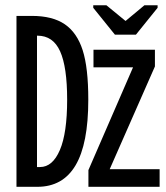

<svg xmlns="http://www.w3.org/2000/svg" viewBox="-20 -720 640 740"><path d="M339.4 -689.9V-699.7H390.1L463.4 -639.6H464.4L536.6 -699.7H587.4V-689.9L503.9 -586.4H422.9ZM320.3 -335.9Q320.3 -165.5 271.2 -82.8Q222.2 0 124 0H43.5V-658.7H103Q182.6 -658.7 229.7 -626.5Q276.9 -594.2 298.6 -526.6Q320.3 -459 320.3 -335.9ZM238.8 -335.9Q238.8 -461.9 211.7 -522.2Q184.6 -582.5 124.5 -582.5H122.6V-76.2H134.3Q182.6 -76.2 210.7 -141.6Q238.8 -207 238.8 -335.9ZM320.8 0V-64.5L492.7 -460.4H340.3V-528.3H577.1V-463.9L402.8 -67.9H595.2V0Z"/></svg>

Font: Cousine
Style: Regular
Weight: 400
Monospace: yes
Designer: Steve Matteson
Foundry: Monotype Imaging Inc.
Version: Version 1.21